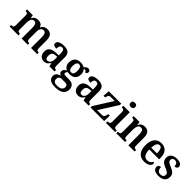

<svg xmlns="http://www.w3.org/2000/svg" viewBox="333 -2373 4219 4219"><g transform="rotate(45 2443.0 -263.5)"><path d="M21 0V-48H30Q61 -48 79.5 -60Q98 -72 98 -118V-423Q98 -466 79.5 -478Q61 -490 30 -490H27V-536H206L219 -460H224Q247 -507 281 -527.5Q315 -548 369 -548Q417 -548 452 -527.5Q487 -507 504 -459H509Q532 -507 568.5 -527.5Q605 -548 656 -548Q729 -548 770 -501.5Q811 -455 811 -353V-119Q811 -73 828 -60.5Q845 -48 876 -48H879V0H687V-336Q687 -401 669 -436.5Q651 -472 606 -472Q574 -472 554.5 -452Q535 -432 526 -399Q517 -366 517 -327V-119Q517 -73 534 -60.5Q551 -48 582 -48H586V0H394V-336Q394 -401 376 -436.5Q358 -472 314 -472Q280 -472 260 -450Q240 -428 231.5 -392Q223 -356 223 -314V-114Q223 -71 242 -59.5Q261 -48 292 -48H295V0Z M1092 10Q1031 10 989 -29.5Q947 -69 947 -152Q947 -232 999 -270.5Q1051 -309 1156 -313L1233 -316V-374Q1233 -429 1219 -460.5Q1205 -492 1161 -492Q1120 -492 1105.5 -462.5Q1091 -433 1091 -383Q1038 -383 1012 -398.5Q986 -414 986 -448Q986 -483 1010.5 -505Q1035 -527 1077 -537.5Q1119 -548 1170 -548Q1263 -548 1310 -509.5Q1357 -471 1357 -376V-119Q1357 -78 1369.5 -63Q1382 -48 1414 -48H1417V0H1259L1241 -77H1233Q1213 -49 1194.5 -29.5Q1176 -10 1152 0Q1128 10 1092 10ZM1134 -56Q1179 -56 1206 -93Q1233 -130 1233 -191V-269L1186 -266Q1123 -262 1099 -232.5Q1075 -203 1075 -147Q1075 -56 1134 -56Z M1669 237Q1563 237 1511 200.5Q1459 164 1459 97Q1459 42 1494.5 10.5Q1530 -21 1581 -28Q1558 -38 1538 -57.5Q1518 -77 1518 -111Q1518 -142 1538.5 -165.5Q1559 -189 1594 -209Q1552 -226 1525.5 -266.5Q1499 -307 1499 -363Q1499 -450 1546 -499Q1593 -548 1691 -548Q1726 -548 1754.5 -539.5Q1783 -531 1802 -517Q1819 -536 1842.5 -555Q1866 -574 1900 -574Q1929 -574 1944 -557.5Q1959 -541 1959 -518Q1959 -496 1946 -478.5Q1933 -461 1901 -461Q1901 -479 1892 -490.5Q1883 -502 1869 -502Q1857 -502 1848.5 -498.5Q1840 -495 1833 -490Q1852 -469 1864.5 -440Q1877 -411 1877 -367Q1877 -289 1831.5 -239.5Q1786 -190 1691 -190Q1680 -190 1663.5 -191.5Q1647 -193 1639 -195Q1625 -188 1613.5 -173Q1602 -158 1602 -138Q1602 -102 1654 -102H1760Q1850 -102 1890.5 -60.5Q1931 -19 1931 48Q1931 136 1866.5 186.5Q1802 237 1669 237ZM1689 -244Q1732 -244 1748 -275Q1764 -306 1764 -365Q1764 -426 1747.5 -459.5Q1731 -493 1688 -493Q1646 -493 1629 -458.5Q1612 -424 1612 -364Q1612 -306 1629 -275Q1646 -244 1689 -244ZM1671 183Q1758 183 1794 152.5Q1830 122 1830 74Q1830 37 1809.5 21Q1789 5 1749 5H1647Q1626 5 1605.5 12.5Q1585 20 1571.5 39Q1558 58 1558 93Q1558 134 1585.5 158.5Q1613 183 1671 183Z M2153 10Q2092 10 2050 -29.5Q2008 -69 2008 -152Q2008 -232 2060 -270.5Q2112 -309 2217 -313L2294 -316V-374Q2294 -429 2280 -460.5Q2266 -492 2222 -492Q2181 -492 2166.5 -462.5Q2152 -433 2152 -383Q2099 -383 2073 -398.5Q2047 -414 2047 -448Q2047 -483 2071.5 -505Q2096 -527 2138 -537.5Q2180 -548 2231 -548Q2324 -548 2371 -509.5Q2418 -471 2418 -376V-119Q2418 -78 2430.5 -63Q2443 -48 2475 -48H2478V0H2320L2302 -77H2294Q2274 -49 2255.5 -29.5Q2237 -10 2213 0Q2189 10 2153 10ZM2195 -56Q2240 -56 2267 -93Q2294 -130 2294 -191V-269L2247 -266Q2184 -262 2160 -232.5Q2136 -203 2136 -147Q2136 -56 2195 -56Z M2536 0V-41L2810 -476H2685Q2650 -476 2635.5 -459Q2621 -442 2611 -401L2607 -383H2556L2567 -536H2954V-494L2679 -60H2834Q2869 -60 2884.5 -80.5Q2900 -101 2908 -143L2913 -172H2963L2958 0Z M3154 -632Q3124 -632 3103.5 -647.5Q3083 -663 3083 -698Q3083 -734 3103.5 -749Q3124 -764 3154 -764Q3183 -764 3204 -749Q3225 -734 3225 -698Q3225 -663 3204 -647.5Q3183 -632 3154 -632ZM3015 0V-48H3027Q3057 -48 3076.5 -61Q3096 -74 3096 -118V-420Q3096 -462 3076.5 -475Q3057 -488 3028 -488H3018V-536H3220V-120Q3220 -75 3240 -61.5Q3260 -48 3290 -48H3301V0Z M3337 0V-48H3343Q3374 -48 3394 -60Q3414 -72 3414 -118V-422Q3414 -465 3395 -476.5Q3376 -488 3346 -488H3341V-536H3523L3535 -460H3540Q3563 -507 3597 -527.5Q3631 -548 3683 -548Q3757 -548 3796.5 -501.5Q3836 -455 3836 -353V-119Q3836 -73 3852.5 -60.5Q3869 -48 3900 -48H3905V0H3712V-336Q3712 -401 3694.5 -437Q3677 -473 3632 -473Q3596 -473 3576 -450.5Q3556 -428 3547.5 -392Q3539 -356 3539 -314V-114Q3539 -71 3557.5 -59.5Q3576 -48 3606 -48H3611V0Z M4208 10Q4094 10 4034.5 -62Q3975 -134 3975 -265Q3975 -405 4033 -476.5Q4091 -548 4198 -548Q4295 -548 4351 -487Q4407 -426 4407 -307V-260H4101Q4103 -154 4136.5 -106Q4170 -58 4235 -58Q4283 -58 4314 -81.5Q4345 -105 4361 -137Q4372 -133 4380.5 -123Q4389 -113 4389 -98Q4389 -75 4370 -50Q4351 -25 4311 -7.5Q4271 10 4208 10ZM4282 -318Q4282 -396 4263 -442.5Q4244 -489 4199 -489Q4155 -489 4130.5 -445Q4106 -401 4103 -318Z M4657 10Q4568 10 4525.5 -19Q4483 -48 4483 -100Q4483 -140 4506.5 -155Q4530 -170 4557 -170Q4557 -112 4582.5 -78Q4608 -44 4661 -44Q4708 -44 4731 -66.5Q4754 -89 4754 -124Q4754 -158 4729.5 -178Q4705 -198 4643 -224Q4591 -245 4557.5 -267.5Q4524 -290 4507.5 -320Q4491 -350 4491 -396Q4491 -471 4543 -509Q4595 -547 4681 -547Q4759 -547 4796.5 -518.5Q4834 -490 4834 -453Q4834 -423 4814 -406.5Q4794 -390 4754 -390Q4754 -440 4731.5 -467Q4709 -494 4668 -494Q4629 -494 4609.5 -475Q4590 -456 4590 -424Q4590 -389 4615 -369.5Q4640 -350 4703 -324Q4776 -295 4814.5 -259Q4853 -223 4853 -155Q4853 -77 4801.5 -33.5Q4750 10 4657 10Z"/></g></svg>

Font: Noto Serif Ethiopic SemiCondensed SemiBold
Style: Regular
Weight: 600
Width: 4
Designer: Monotype Design Team
Foundry: Monotype Imaging Inc.
Version: Version 2.102; ttfautohint (v1.8.4.7-5d5b)